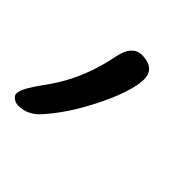

<svg xmlns="http://www.w3.org/2000/svg" viewBox="-160 -235 490 490"><g transform="rotate(45 85.0 10.5)"><path d="M-38 168Q-49 168 -57.5 161Q-66 154 -63 144Q-61 134 -53 120Q-45 106 -29 84Q-9 57 5.5 29.5Q20 2 31 -29Q42 -60 49 -96Q54 -122 65.5 -134.5Q77 -147 93 -147Q121 -147 133.5 -132.5Q146 -118 139 -83Q133 -53 116 -14Q99 25 75.5 64.5Q52 104 24 136Q11 152 -4.5 160Q-20 168 -38 168Z"/></g></svg>

Font: Shantell Sans Light
Style: Italic
Weight: 300
Italic angle: -11°
Designer: Stephen Nixon, Anya Danilova, Shantell Martin
Foundry: Arrow Type
Version: Version 1.008;[ac192a2d6]